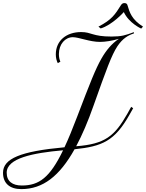

<svg xmlns="http://www.w3.org/2000/svg" viewBox="-20 -999 970 1275"><path d="M601.1 -297.4C687 -539.1 720.7 -632.3 759.3 -691.4C794.4 -744.1 831.5 -765.1 869.1 -776.9V-785.6C814.5 -765.1 787.1 -756.3 720.7 -756.3C592.8 -756.3 588.9 -786.1 518.6 -786.1C422.4 -786.1 350.6 -730.5 350.6 -637.7C350.6 -614.3 356 -594.7 363.8 -579.6L380.9 -589.4C375 -602.5 371.1 -619.1 371.1 -639.6C371.1 -706.5 413.6 -752 463.4 -752C503.9 -752 575.2 -720.7 644 -720.7C679.7 -720.7 726.6 -728.5 769.5 -741.2C721.2 -709 684.6 -664.1 653.8 -610.4C614.3 -541 580.1 -454.1 492.2 -223.6C461.4 -143.1 434.6 -76.7 408.2 -21C115.7 5.9 0 54.2 0 148.4C0 217.8 43.9 256.8 121.6 256.8C265.1 256.8 375.5 170.4 475.1 -7.8C659.7 -26.9 741.2 -63 838.9 -235.4L864.3 -280.3L851.1 -289.6L826.2 -244.6C740.7 -93.8 676.3 -42.5 485.8 -27.8C525.9 -102.5 564 -191.9 601.1 -297.4ZM125 232.9C62.5 232.9 24.4 205.1 24.4 147.9C24.4 51.8 197.8 16.6 398.9 -1C311 180.7 239.7 232.9 125 232.9ZM783.2 -964.8C744.6 -903.3 722.2 -867.7 633.8 -822.3C633.8 -822.3 647.9 -810.1 648.4 -810.1C725.1 -832.5 802.7 -918.9 802.2 -918.9C835.9 -845.7 917.5 -809.1 917.5 -809.1C917.5 -809.1 928.7 -821.3 929.7 -822.3C854.5 -869.1 839.8 -918.5 826.7 -963.9C824.2 -973.1 818.4 -978.5 806.6 -978.5C798.3 -978.5 790 -976.1 783.2 -964.8Z"/></svg>

Font: Petit Formal Script
Style: Regular
Weight: 400
Designer: Pablo Impallari, Brenda Gallo, Rodrigo Fuenzalida
Foundry: Pablo Impallari, Brenda Gallo, Rodrigo Fuenzalida
Version: Version 1.001